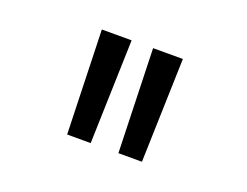

<svg xmlns="http://www.w3.org/2000/svg" viewBox="-60 -881 671 521"><g transform="rotate(20 275.0 -620.0)"><path d="M167 -470 158 -770H244L235 -470ZM315 -470 306 -770H392L383 -470Z"/></g></svg>

Font: M PLUS Code Latin SemiExpanded
Style: Regular
Weight: 400
Width: 6
Designer: Coji Morishita
Foundry: UNDERFOREST DESIGN
Version: Version 1.002; ttfautohint (v1.8.3)